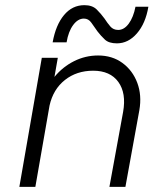

<svg xmlns="http://www.w3.org/2000/svg" viewBox="-20 -724 595 744"><path d="M307 -704Q338 -704 355 -687Q372 -670 385 -652Q396 -635 407.5 -621.5Q419 -608 438 -608Q461 -608 479 -632.5Q497 -657 505 -698H555Q544 -633 510.5 -594.5Q477 -556 433 -556Q402 -556 386.5 -570.5Q371 -585 358 -602Q345 -620 334 -636Q323 -652 305 -652Q282 -652 263.5 -627Q245 -602 238 -560H184Q196 -627 228 -665.5Q260 -704 307 -704ZM142 -500H204L191 -426Q223 -465 267 -487Q311 -509 360 -509Q415 -509 454.5 -480Q494 -451 512 -403Q530 -355 520 -297L466 0H404L457 -290Q470 -363 438.5 -406.5Q407 -450 341 -450Q277 -450 231.5 -414Q186 -378 172 -315L117 0H55Z"/></svg>

Font: Overused Grotesk Book
Style: Italic
Weight: 350
Italic angle: -10°
Version: Version 0.003